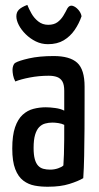

<svg xmlns="http://www.w3.org/2000/svg" viewBox="-20 -733 394 764"><path d="M171.9 10Q144.2 10.4 118.7 5.7Q93.2 1.1 72.9 -14.2Q52.5 -29.5 40.7 -60Q28.8 -90.5 28.8 -142.1Q28.8 -194.2 39.9 -226.5Q51 -258.8 70.1 -276.3Q89.3 -293.8 113.1 -299.9Q137 -306.1 162.1 -306.1Q178.4 -306.1 199.6 -303.2Q220.9 -300.4 235.6 -292.8Q235.6 -292.8 235.6 -306.8Q235.6 -320.8 235.6 -339.4Q235.6 -358 235.6 -372Q235.6 -395.6 228.5 -408.4Q221.3 -421.1 207.5 -426.4Q193.8 -431.6 173.6 -431.6Q135.3 -431.6 99.2 -424.7Q63.1 -417.8 40.9 -408.8Q34.3 -421.3 32 -433.8Q29.8 -446.3 29.8 -455.5Q29.8 -463.1 32.4 -471.1Q35 -479.2 40.6 -482.8Q53.7 -491.1 95 -500.6Q136.3 -510 193.5 -510Q257.9 -510 287.3 -483.2Q316.6 -456.4 316.6 -388.4V-334.7Q316.6 -277.7 316.3 -220.3Q315.9 -162.9 314.9 -112.6Q313.9 -62.2 311.3 -24.1Q290.9 -11.9 255.8 -1Q220.7 10 171.9 10ZM179.5 -58Q196 -58 211.1 -63.2Q226.1 -68.3 232.2 -74.7Q233.6 -91.4 234.4 -119Q235.3 -146.6 235.5 -177.9Q235.6 -209.2 235.6 -236.2Q225.7 -241.2 212.4 -243.2Q199.1 -245.2 188.5 -245.2Q173.5 -245.2 159.9 -241.5Q146.4 -237.9 136 -227.3Q125.7 -216.7 119.7 -196.8Q113.7 -176.9 113.7 -144.4Q113.7 -116.9 118.4 -100Q123 -83.1 131.8 -73.7Q140.6 -64.3 152.9 -61.2Q165.2 -58 179.5 -58ZM170.8 -557.2Q145 -557.2 122.5 -568.2Q100 -579.3 82.5 -596.6Q64.9 -613.8 55 -632.9Q45.1 -652 45.1 -668.1Q45.1 -684.5 55.3 -694.6Q65.5 -704.7 88.7 -713.5Q94.7 -698.1 105.1 -679.6Q115.4 -661.1 132.3 -647.7Q149.2 -634.3 171.8 -634.3Q194.6 -634.3 208.7 -644.7Q222.7 -655.1 232.1 -670.5Q241.4 -685.8 248.4 -700.2Q256.6 -713.1 268.6 -709.9Q280.6 -706.6 291.4 -694.4Q302.2 -682.2 304.5 -668.4Q294.6 -639.3 277.1 -613.8Q259.6 -588.3 233.7 -572.7Q207.8 -557.2 170.8 -557.2Z"/></svg>

Font: Yanone Kaffeesatz ExtraLight
Style: Regular
Weight: 200
Designer: Yanone (Cyrillic: Daniel Pouzeot, Huerta Tipografica, and Cyreal)
Foundry: Yanone
Version: Version 2.003